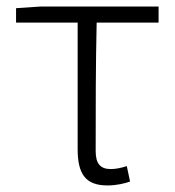

<svg xmlns="http://www.w3.org/2000/svg" viewBox="-20 -553 533 586"><path d="M308 13C335 13 361 7 377 1L367 -46C352 -41 334 -37 318 -37C286 -37 272 -54 272 -92C272 -220 272 -350 275 -484H464V-533H103L29 -528V-484H217V-98C217 -22 241 13 308 13Z"/></svg>

Font: Noto Sans Japanese Light
Style: Regular
Weight: 300
Designer: Ryoko NISHIZUKA (kana & ideographs); Paul D. Hunt (Latin, Greek & Cyrillic); Wenlong ZHANG (bopomofo); Sandoll Communica
Foundry: Adobe Systems Incorporated
Version: Version 1.000;PS 1;hotconv 1.0.78;makeotf.lib2.5.61930